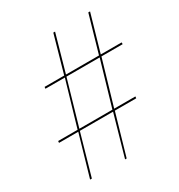

<svg xmlns="http://www.w3.org/2000/svg" viewBox="-170 -827 876 941"><g transform="rotate(-30 268.0 -357.0)"><path d="M66 0 133 -232H24L25 -242H135L209 -495H99L100 -505H211L270 -714H280L221 -505H408L468 -714H478L418 -505H536V-495H416L342 -242H462L461 -232H340L273 0H264L330 -232H142L76 0ZM145 -242H332L406 -495H218Z"/></g></svg>

Font: Noto Serif Display SemiCondensed Medium
Style: Italic
Weight: 500
Width: 4
Italic angle: -12°
Designer: Monotype Design Team
Foundry: Monotype Imaging Inc.
Version: Version 2.009